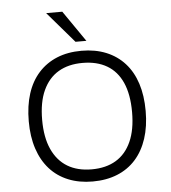

<svg xmlns="http://www.w3.org/2000/svg" viewBox="-61 -991 940 1055"><g transform="rotate(-5 408.5 -464.0)"><path d="M408 8Q333 8 273 -16.5Q213 -41 171.5 -87.5Q130 -134 108 -200.5Q86 -267 86 -352Q86 -437 107.5 -504Q129 -571 171 -617.5Q213 -664 272.5 -688.5Q332 -713 408 -713Q484 -713 544 -688.5Q604 -664 646 -617.5Q688 -571 709.5 -504.5Q731 -438 731 -353Q731 -268 709 -201Q687 -134 645.5 -87.5Q604 -41 544 -16.5Q484 8 408 8ZM408 -59Q487 -59 542 -92Q597 -125 626.5 -190.5Q656 -256 656 -353Q656 -451 627 -516Q598 -581 542.5 -613.5Q487 -646 408 -646Q330 -646 275 -613.5Q220 -581 190 -516Q160 -451 160 -353Q160 -256 190 -190.5Q220 -125 275 -92Q330 -59 408 -59ZM380 -765 233 -936H322L440 -765Z"/></g></svg>

Font: Nunito Sans 6pt Light
Style: Regular
Weight: 300
Version: Version 3.101;gftools[0.9.27]